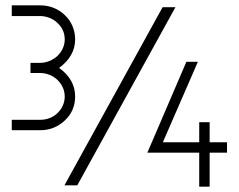

<svg xmlns="http://www.w3.org/2000/svg" viewBox="-20 -693 893 718"><path d="M24 -206V-245H130Q168 -245 195 -270Q222 -297 222 -332Q222 -367 195 -394Q183 -406 165.5 -413Q148 -420 130 -420H94V-458H130Q148 -458 165 -465Q182 -472 195 -484Q222 -511 222 -546Q222 -582 195 -607Q183 -619 165.5 -626Q148 -633 130 -633H24V-673H130Q184 -673 223 -636Q241 -619 251 -595.5Q261 -572 261 -546Q261 -483 201 -439Q261 -396 261 -332Q261 -279 223 -243Q184 -206 130 -206ZM269 0H221L588 -666H636ZM764 -122V5H725V-122H531L677 -462H720L589 -161H725V-236H764V-161H829V-122Z"/></svg>

Font: Sulphur Point Light
Style: Regular
Weight: 300
Designer: Noponies / Dale Sattler
Foundry: Noponies
Version: Version 1.000; ttfautohint (v1.8)